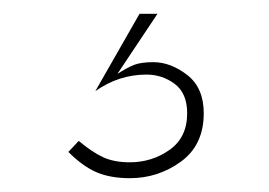

<svg xmlns="http://www.w3.org/2000/svg" viewBox="-20 -38 390 278"><path d="M182 -18H208L150 69Q164 60 174 56Q184 52 202 52Q227 52 251 70.5Q275 89 275 126Q275 172 242 196Q209 220 168 220Q140 220 120 211.5Q100 203 79 182L94 166Q113 182 129 189.5Q145 197 168 197Q200 197 225.5 179Q251 161 251 126Q251 97 233 83.5Q215 70 192 70Q152 70 118 94Z"/></svg>

Font: Jost* Thin
Style: Regular
Weight: 200
Version: Version 3.7